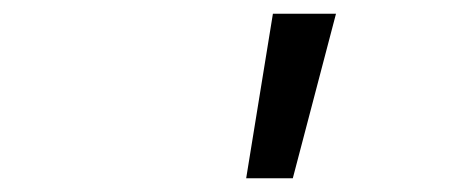

<svg xmlns="http://www.w3.org/2000/svg" viewBox="-20 -763 690 280"><path d="M339 -503 378 -743H470L407 -503Z"/></svg>

Font: Azeret Mono Thin Light
Style: Italic
Weight: 300
Italic angle: -12°
Version: Version 1.002